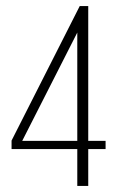

<svg xmlns="http://www.w3.org/2000/svg" viewBox="-20 -611 388 631"><path d="M234 0V-121H18V-149L242 -591H270V-148H327V-121H270V0ZM53 -148H234V-504Z"/></svg>

Font: Alumni Sans ExtraLight
Style: Regular
Weight: 250
Version: Version 1.018